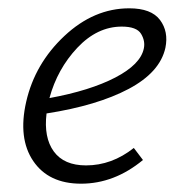

<svg xmlns="http://www.w3.org/2000/svg" viewBox="-20 -438 432 462"><path d="M291 -418Q344 -418 365 -390Q386 -362 378 -323Q365 -264 289.5 -224Q214 -184 92 -165Q85 -107 109.5 -73.5Q134 -40 187 -40Q249 -40 302 -82L324 -53Q255 4 175 4Q97 4 60 -50.5Q23 -105 43 -193Q64 -285 135 -351.5Q206 -418 291 -418ZM326 -321Q330 -339 319.5 -356.5Q309 -374 273 -374Q214 -374 166 -323Q118 -272 99 -202Q197 -220 257.5 -251.5Q318 -283 326 -321Z"/></svg>

Font: EauTestText Semilight
Style: Italic
Weight: 300
Italic angle: -12°
Designer: Christian Thalmann (Catharsis Fonts)
Version: Version 0.001;PS 000.001;hotconv 1.0.88;makeotf.lib2.5.64775